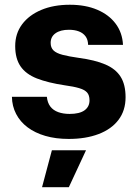

<svg xmlns="http://www.w3.org/2000/svg" viewBox="-20 -566 573 796"><path d="M264.7 10Q210.9 10 167.9 -2.6Q125 -15.1 94.4 -38.1Q63.7 -61.1 46.9 -93.5Q30 -125.9 29.4 -164.7H174.3Q176.6 -140.3 188.6 -124.4Q200.7 -108.6 221.5 -101.1Q242.3 -93.7 268.6 -93.7Q309.7 -93.7 330.4 -108.6Q351.1 -123.6 351.1 -149.9Q351.1 -171.4 340.9 -182.7Q330.6 -194 308.1 -200.6Q285.7 -207.3 248.1 -212.4Q178.6 -222.9 133 -240.7Q87.4 -258.6 65.2 -290.9Q43 -323.3 43 -375Q43 -426.6 71.4 -464.9Q99.7 -503.1 150.7 -524.7Q201.7 -546.3 269.6 -546.3Q334.7 -546.3 383.2 -525.6Q431.7 -505 459.6 -467.6Q487.4 -430.3 489.9 -380.1H345.3Q344.7 -402 334.5 -415.6Q324.3 -429.3 306.8 -435.9Q289.3 -442.6 265.6 -442.6Q230.6 -442.6 210.3 -428.2Q190 -413.9 190 -388.3Q190 -368.6 201.6 -357.1Q213.3 -345.6 239.4 -338.7Q265.4 -331.9 307 -326Q373.1 -317.3 416.2 -299Q459.3 -280.7 479.9 -248.1Q500.6 -215.6 500.6 -162.9Q500.6 -107.6 471.2 -69Q441.9 -30.4 388.7 -10.2Q335.6 10 264.7 10ZM154.3 210.1 195.1 57H336.6L265.4 210.1Z"/></svg>

Font: Mona Sans ExtraLight
Style: Regular
Weight: 200
Designer: Deni Anggara
Foundry: GitHub
Version: Version 2.000